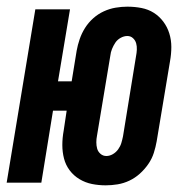

<svg xmlns="http://www.w3.org/2000/svg" viewBox="-37 -548 557 576"><path d="M280 8Q259 8 239 4Q219 0 201.5 -10.5Q184 -21 172 -37Q160 -53 155 -72.5Q150 -92 150 -113Q150 -134 154 -156L163 -216H122L87 0H-17L69 -520H173L137 -304H178L193 -396Q196 -413 202 -430.5Q208 -448 218 -464Q228 -480 242.5 -493Q257 -506 274.5 -514Q292 -522 310 -525Q328 -528 345 -528Q367 -528 387.5 -524Q408 -520 424.5 -509.5Q441 -499 453 -483Q465 -467 471 -447.5Q477 -428 477 -407Q477 -386 473 -364L433 -124Q430 -107 424.5 -89.5Q419 -72 408 -56Q397 -40 382.5 -27Q368 -14 351 -6Q334 2 316 5Q298 8 280 8ZM282 -80Q292 -80 301.5 -85.5Q311 -91 317.5 -100Q324 -109 327 -119Q330 -129 332 -139L371 -379Q373 -389 373.5 -399Q374 -409 371.5 -418Q369 -427 362 -433.5Q355 -440 345 -440Q335 -440 325 -434.5Q315 -429 309 -420Q303 -411 299 -401Q295 -391 294 -381L254 -141Q252 -131 252 -121Q252 -111 254.5 -102Q257 -93 264.5 -86.5Q272 -80 282 -80Z"/></svg>

Font: Iosevka SS18
Style: Bold Italic
Weight: 700
Italic angle: -9°
Monospace: yes
Designer: Belleve Invis
Foundry: Belleve Invis
Version: Version 25.1.1; ttfautohint (v1.8.4)